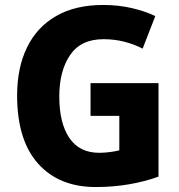

<svg xmlns="http://www.w3.org/2000/svg" viewBox="-20 -744 721 774"><path d="M345 -409H619V-32Q564 -12 500 -1Q436 10 366 10Q218 10 133.5 -84.5Q49 -179 49 -359Q49 -471 89 -553Q129 -635 206.5 -679.5Q284 -724 396 -724Q457 -724 511 -711.5Q565 -699 606 -679L555 -548Q520 -566 480.5 -576Q441 -586 397 -586Q306 -586 262.5 -522Q219 -458 219 -355Q219 -248 259.5 -188Q300 -128 380 -128Q401 -128 423.5 -131Q446 -134 461 -138V-277H345Z"/></svg>

Font: Noto Sans Lao UI SemCond ExtBd
Style: Regular
Weight: 800
Width: 4
Designer: Monotype Design Team
Foundry: Monotype Imaging Inc.
Version: Version 2.000; ttfautohint (v1.8.4.7-5d5b)